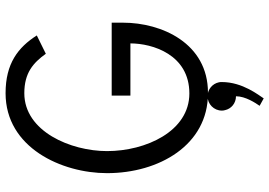

<svg xmlns="http://www.w3.org/2000/svg" viewBox="-162 -608 989 706"><g transform="rotate(-90 333.0 -255.5)"><path d="M383.8 65.4C383.8 61.5 383.8 58.1 382.8 54.2C377.9 30.8 356.9 12.7 331.5 12.7C302.7 12.7 278.8 36.1 278.8 65.4C278.8 68.8 279.3 72.8 280.3 76.2C285.2 100.1 306.2 117.2 331.5 117.2C331.5 152.3 306.6 189.5 296.4 204.1L323.7 219.2C334.5 202.1 383.8 142.1 383.8 65.4ZM341.8 14.2H344.7C526.4 14.2 602.1 -155.8 602.1 -297.9V-339.8H334V-271H525.9C525.9 -189.9 484.9 -54.2 341.8 -54.2C202.6 -54.2 129.9 -214.4 129.9 -356.9C129.9 -490.2 202.1 -661.1 342.8 -661.1C417 -661.1 454.1 -628.9 487.8 -582C487.8 -582 528.8 -602.1 555.2 -615.2C511.2 -684.1 452.1 -730 342.8 -730C142.1 -730 48.8 -522.9 48.8 -356.9C48.8 -165.5 152.3 14.2 341.8 14.2Z"/></g></svg>

Font: Tuffy
Style: Regular
Weight: 500
Designer: Thatcher Ulrich, Karoly Barta and Michael Everson
Version: Version 001.270